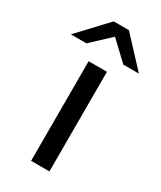

<svg xmlns="http://www.w3.org/2000/svg" viewBox="-229 -786 717 853"><g transform="rotate(30 129.5 -360.0)"><path d="M169 -720 304 -575H224L130 -664L35 -575H-45L91 -720ZM83 -511H177V0H83Z"/></g></svg>

Font: Chivo
Style: Regular
Weight: 400
Designer: Hector Gatti
Foundry: Omnibus-Type
Version: Version 1.007;PS 001.007;hotconv 1.0.88;makeotf.lib2.5.64775